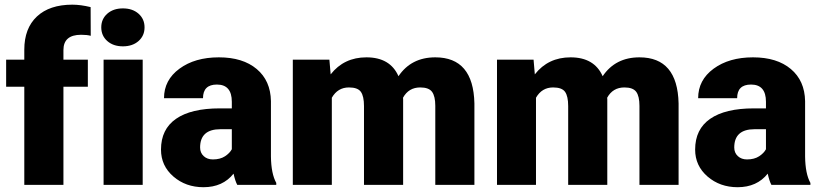

<svg xmlns="http://www.w3.org/2000/svg" viewBox="-20 -780 3461 810"><path d="M82.5 0V-414.1H5.9V-528.3H82.5V-570.3Q82.5 -660.6 135.7 -710.4Q189 -760.3 285.2 -760.3Q320.3 -760.3 362.3 -750L362.8 -628.9Q347.7 -633.3 322.3 -633.3Q247.6 -633.3 247.6 -568.8V-528.3H350.6V-414.1H247.6V0Z M582 0H417V-528.3H582ZM407.2 -664.6Q407.2 -699.7 432.6 -722.2Q458 -744.6 498.5 -744.6Q539.1 -744.6 564.5 -722.2Q589.8 -699.7 589.8 -664.6Q589.8 -629.4 564.5 -606.9Q539.1 -584.5 498.5 -584.5Q458 -584.5 432.6 -606.9Q407.2 -629.4 407.2 -664.6Z M981 0Q972.2 -16.1 965.3 -47.4Q919.9 9.8 838.4 9.8Q763.7 9.8 711.4 -35.4Q659.2 -80.6 659.2 -148.9Q659.2 -234.9 722.7 -278.8Q786.1 -322.8 907.2 -322.8H958V-350.6Q958 -423.3 895 -423.3Q836.4 -423.3 836.4 -365.7H671.9Q671.9 -442.4 737.1 -490.2Q802.2 -538.1 903.3 -538.1Q1004.4 -538.1 1063 -488.8Q1121.6 -439.5 1123 -353.5V-119.6Q1124 -46.9 1145.5 -8.3V0ZM877.9 -107.4Q908.7 -107.4 929 -120.6Q949.2 -133.8 958 -150.4V-234.9H910.2Q824.2 -234.9 824.2 -157.7Q824.2 -135.3 839.4 -121.3Q854.5 -107.4 877.9 -107.4Z M1369.6 -528.3 1375 -466.3Q1431.2 -538.1 1525.9 -538.1Q1626 -538.1 1661.1 -458.5Q1714.8 -538.1 1816.4 -538.1Q1977.1 -538.1 1981.4 -343.8V0H1816.4V-333.5Q1816.4 -374 1802.7 -392.6Q1789.1 -411.1 1752.9 -411.1Q1704.1 -411.1 1680.2 -367.7L1680.7 -360.8V0H1515.6V-332.5Q1515.6 -374 1502.4 -392.6Q1489.3 -411.1 1452.1 -411.1Q1404.8 -411.1 1379.9 -367.7V0H1215.3V-528.3Z M2231 -528.3 2236.3 -466.3Q2292.5 -538.1 2387.2 -538.1Q2487.3 -538.1 2522.5 -458.5Q2576.2 -538.1 2677.7 -538.1Q2838.4 -538.1 2842.8 -343.8V0H2677.7V-333.5Q2677.7 -374 2664.1 -392.6Q2650.4 -411.1 2614.3 -411.1Q2565.4 -411.1 2541.5 -367.7L2542 -360.8V0H2377V-332.5Q2377 -374 2363.8 -392.6Q2350.6 -411.1 2313.5 -411.1Q2266.1 -411.1 2241.2 -367.7V0H2076.7V-528.3Z M3234.4 0Q3225.6 -16.1 3218.8 -47.4Q3173.3 9.8 3091.8 9.8Q3017.1 9.8 2964.8 -35.4Q2912.6 -80.6 2912.6 -148.9Q2912.6 -234.9 2976.1 -278.8Q3039.6 -322.8 3160.6 -322.8H3211.4V-350.6Q3211.4 -423.3 3148.4 -423.3Q3089.8 -423.3 3089.8 -365.7H2925.3Q2925.3 -442.4 2990.5 -490.2Q3055.7 -538.1 3156.7 -538.1Q3257.8 -538.1 3316.4 -488.8Q3375 -439.5 3376.5 -353.5V-119.6Q3377.4 -46.9 3398.9 -8.3V0ZM3131.3 -107.4Q3162.1 -107.4 3182.4 -120.6Q3202.6 -133.8 3211.4 -150.4V-234.9H3163.6Q3077.6 -234.9 3077.6 -157.7Q3077.6 -135.3 3092.8 -121.3Q3107.9 -107.4 3131.3 -107.4Z"/></svg>

Font: Vazir Black FD
Style: Black-FD
Weight: 900
Designer: Saber Rastikerdar
Foundry: Saber Rastikerdar
Version: Version 30.0.0